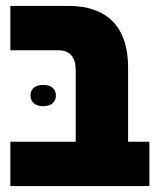

<svg xmlns="http://www.w3.org/2000/svg" viewBox="-20 -629 535 649"><path d="M15 0H485V-150H413V-401C413 -541 339 -609 212 -609H15V-459H178C216 -459 236 -436 236 -390V-150H15ZM83 -306C83 -282 102 -270 126 -270C150 -270 169 -282 169 -306C169 -331 150 -342 126 -342C102 -342 83 -331 83 -306Z"/></svg>

Font: Noto Sans Hebrew Condensed Black
Style: Regular
Weight: 900
Width: 3
Designer: Monotype Design Team
Foundry: Monotype Imaging Inc.
Version: Version 2.004